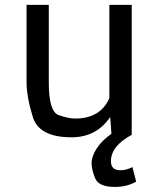

<svg xmlns="http://www.w3.org/2000/svg" viewBox="-20 -548 640 780"><path d="M430.7 106.9Q430.7 143.6 468.8 143.6Q491.2 144 518.1 130.9L533.2 189.9Q495.6 211.4 446.3 211.4Q381.3 211.4 366.7 176.5Q352.1 141.6 352.1 114.3Q352.1 86.9 373.3 54.4Q394.5 22 432.6 -4.4L427.7 -72.8Q372.1 9.8 270.5 9.8Q138.7 9.8 113.3 -72.8Q87.9 -155.3 87.9 -214.4V-528.3H178.2V-213.4Q178.2 -94.2 218.5 -80.3Q258.8 -66.4 284.7 -66.4Q388.2 -66.4 424.3 -149.4V-528.3H515.1V0H514.6Q430.7 45.4 430.7 106.9Z"/></svg>

Font: RobotoMono-Regular
Style: Regular
Weight: 400
Designer: Google
Version: Version 2.000985; 2015; ttfautohint (v1.3)